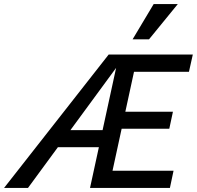

<svg xmlns="http://www.w3.org/2000/svg" viewBox="-57 -927 971 947"><path d="M-37 0 479 -658H564L81 0ZM169 -201 216 -285H519L501 -201ZM472 -292 491 -376H796L778 -292ZM387 0 530 -658H894L875 -573H604L498 -85H799L781 0ZM597 -733 701 -907H820L678 -733Z"/></svg>

Font: Ysabeau SemiBold
Style: Italic
Weight: 600
Italic angle: -12°
Designer: Christian Thalmann (Catharsis Fonts)
Version: Version 2.002